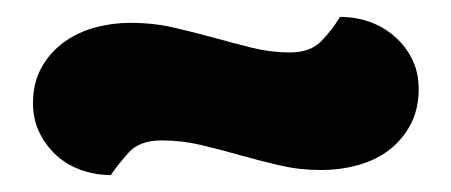

<svg xmlns="http://www.w3.org/2000/svg" viewBox="-20 -369 533 227"><path d="M323 -307Q347 -307 360 -320.5Q373 -334 382 -349Q401 -349 417.5 -343Q434 -337 447 -325.5Q460 -314 467.5 -298.5Q475 -283 475 -264Q475 -240 465.5 -222Q456 -204 440.5 -192Q425 -180 404 -174Q383 -168 359 -168Q334 -168 310.5 -173.5Q287 -179 264 -185.5Q241 -192 218 -197.5Q195 -203 171 -203Q145 -203 132 -188.5Q119 -174 111 -162Q93 -162 76 -168Q59 -174 46.5 -185.5Q34 -197 26.5 -212.5Q19 -228 19 -247Q19 -271 29 -289Q39 -307 55.5 -319Q72 -331 92.5 -336.5Q113 -342 134 -342Q161 -342 185 -336.5Q209 -331 232.5 -324.5Q256 -318 278 -312.5Q300 -307 323 -307Z"/></svg>

Font: Baloo Chettan 2
Style: Bold
Weight: 700
Designer: Maithili Shingre, Unnati Kotecha and Ek Type
Foundry: Ek Type
Version: Version 1.640;hotconv 1.0.111;makeotfexe 2.5.65597; ttfautoh